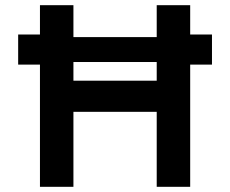

<svg xmlns="http://www.w3.org/2000/svg" viewBox="-20 -720 886 740"><path d="M134 0V-471H50V-587H134V-700H263V-577H584V-700H713V-587H797V-471H713V0H584V-289H263V0ZM263 -409H584V-481H263Z"/></svg>

Font: Readex Pro Medium
Style: Regular
Weight: 500
Designer: Bonnie Shaver-Troup, Thomas Jockin
Foundry: Lexend
Version: Version 1.204; ttfautohint (v1.8.4.7-5d5b)